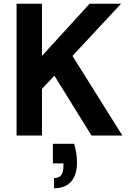

<svg xmlns="http://www.w3.org/2000/svg" viewBox="-20 -720 692 1020"><path d="M68 0V-700H203V-423L456 -700H623L365 -423L630 0H466L269 -318L203 -248V0ZM267 280V226Q293 226 305 210.5Q317 195 317 163V148H261V44H374Q382 71 385.5 96Q389 121 389 144Q389 208 358.5 244Q328 280 267 280Z"/></svg>

Font: DM Sans 18pt
Style: Bold
Weight: 700
Designer: Colophon Foundry, Jonny Pinhorn
Foundry: Colophon Foundry
Version: Version 4.004;gftools[0.9.30]